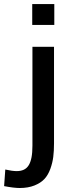

<svg xmlns="http://www.w3.org/2000/svg" viewBox="-89 -731 374 943"><path d="M69.3 -608.4V-710.9H177.7V-608.4ZM7.8 192.4Q-21 192.4 -68.8 183.1L-63 101.6Q-28.8 109.4 -6.8 109.4Q12.7 109.4 27.3 102.8Q42 96.2 51.5 81.3Q61 66.4 65.7 42.5Q70.3 18.6 70.3 -15.6V-501H176.3V-26.9Q176.3 10.3 172.6 39.6Q168.9 68.8 158.2 98.6Q147 128.9 129.4 147.9Q111.3 167.5 80.3 179.9Q49.3 192.4 7.8 192.4Z"/></svg>

Font: Ride Light
Style: Bold
Weight: 600
Version: Version 3.000